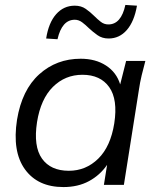

<svg xmlns="http://www.w3.org/2000/svg" viewBox="-20 -749 640 778"><path d="M237 9Q133 9 81 -63Q29 -135 49 -264Q69 -385 139 -448Q209 -511 307 -511Q367 -511 409.5 -483.5Q452 -456 467 -407L491 -502H569Q561 -473 554 -443.5Q547 -414 543 -386L482 0H401L414 -81Q385 -39 340.5 -15Q296 9 237 9ZM259 -57Q328 -57 378 -106Q428 -155 443 -249Q458 -346 422.5 -396Q387 -446 314 -446Q244 -446 194.5 -397Q145 -348 130 -254Q115 -156 150 -106.5Q185 -57 259 -57ZM213 -590 167 -593Q177 -657 207.5 -691.5Q238 -726 283 -726Q309 -726 327.5 -713Q346 -700 361 -685Q375 -671 388.5 -660.5Q402 -650 419 -650Q471 -650 488 -729L535 -726Q524 -662 494 -627.5Q464 -593 420 -593Q394 -593 375 -606.5Q356 -620 340 -635Q327 -648 313 -658.5Q299 -669 283 -669Q231 -669 213 -590Z"/></svg>

Font: Mulish
Style: Italic
Weight: 400
Italic angle: -9°
Designer: Vernon Adams
Foundry: Vernon Adams
Version: Version 3.603; ttfautohint (v1.8.3)